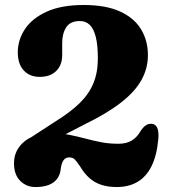

<svg xmlns="http://www.w3.org/2000/svg" viewBox="-20 -738 683 776"><path d="M132.6 -137.5 91.7 -174 205.7 -248.3Q263.3 -283.8 301.1 -320.4Q338.8 -356.9 357.2 -400.9Q375.5 -444.9 375.5 -501.5Q375.5 -554 367.4 -587.5Q359.3 -620.9 343.2 -637Q327.1 -653 303.1 -653Q263.9 -653 247.6 -627.7Q231.4 -602.4 231.4 -564.4V-515.8Q231.4 -475 207.2 -451.2Q183 -427.3 140.6 -427.3Q99.9 -427.3 75.9 -453.4Q51.9 -479.5 51.9 -526.8Q51.9 -576.5 80.7 -620.1Q109.4 -663.8 168.6 -690.8Q227.7 -717.8 318.5 -717.8Q407.6 -717.8 464.9 -691.7Q522.3 -665.6 550 -619.7Q577.8 -573.9 577.8 -515Q577.8 -461.5 551.5 -414.3Q525.3 -367.1 468.5 -323.1Q411.8 -279 320.7 -234.7ZM36.6 -78.1Q36.6 -130.3 76.9 -164.8Q117.2 -199.4 192.1 -199.4Q229.1 -199.4 261.2 -192.9Q293.3 -186.5 324.2 -178.2Q355.2 -169.9 387.9 -163.4Q420.6 -157 458.9 -157Q491 -157 512.5 -170Q534 -183.1 548.5 -208.8Q558.6 -224.1 569.2 -231.3Q579.9 -238.6 593.4 -237.6Q608.1 -236.6 615.3 -221.8Q622.5 -207.1 619.8 -175.9Q613.7 -108.8 592.2 -66Q570.8 -23.3 535.5 -2.7Q500.3 17.9 451.7 17.9Q416 17.9 388.8 8.8Q361.7 -0.2 340.9 -18.8Q320.1 -37.5 303.3 -66Q291.1 -83.7 283.2 -92.7Q275.3 -101.8 259.1 -101.8Q244.5 -101.8 236.2 -89.5Q228 -77.2 225.5 -54.8Q222.9 -30.7 210.1 -14.4Q197.4 1.9 175.8 9.9Q154.2 18 124 18Q86.6 18 61.6 -7.1Q36.6 -32.2 36.6 -78.1Z"/></svg>

Font: Fraunces SuperSoft
Style: Regular
Weight: 900
Version: Version 1.000;[b76b70a41]